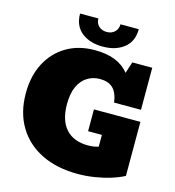

<svg xmlns="http://www.w3.org/2000/svg" viewBox="-141 -1115 1137 1247"><g transform="rotate(15 428.0 -491.5)"><path d="M496.6 14.2Q354.5 14.2 251.2 -37.1Q147.9 -88.4 91.8 -182.6Q35.6 -276.9 35.6 -405.8Q35.6 -521.5 80.8 -608.2Q126 -694.8 207.3 -743.2Q288.6 -791.5 397 -791.5Q478.5 -791.5 534.9 -768.6Q591.3 -745.6 627 -700.7L651.9 -777.3H786.1V-494.6H605.5Q596.2 -560.1 565.4 -589.6Q534.7 -619.1 477.5 -619.1Q432.1 -619.1 394.5 -596.4Q356.9 -573.7 334.5 -526.6Q312 -479.5 312 -406.2Q312 -297.4 364 -239.7Q416 -182.1 512.2 -182.1Q552.2 -182.1 583 -192.4V-271.5H490.2V-418H802.7V-54.7Q765.6 -34.7 714.8 -19Q664.1 -3.4 607.9 5.4Q551.8 14.2 496.6 14.2ZM439 -826.7Q352.1 -826.7 297.1 -870.1Q242.2 -913.6 242.2 -996.1H365.2Q365.2 -963.9 386.2 -944.6Q407.2 -925.3 439.5 -925.3Q472.7 -925.3 493.2 -945.3Q513.7 -965.3 513.7 -996.6H636.7Q636.7 -914.1 581.5 -870.4Q526.4 -826.7 439 -826.7Z"/></g></svg>

Font: Bevan
Style: Regular
Weight: 400
Designer: Vernon Adams
Foundry: Vernon Adams
Version: Version 2.100; ttfautohint (v1.8.3)